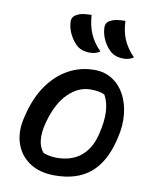

<svg xmlns="http://www.w3.org/2000/svg" viewBox="-90 -883 780 963"><g transform="rotate(10 300.0 -401.5)"><path d="M298 -814Q301 -761 318.5 -720Q336 -679 373 -641Q351 -626 322 -626Q284 -626 259 -644Q236 -663 219 -694.5Q202 -726 200 -760Q198 -789 225 -801Q239 -809 258.5 -811.5Q278 -814 298 -814ZM470 -814Q472 -761 489.5 -720Q507 -679 544 -641Q522 -626 493 -626Q455 -626 431 -644Q407 -663 390.5 -694.5Q374 -726 372 -760Q370 -790 396 -801Q411 -809 430.5 -811.5Q450 -814 470 -814ZM361 -545Q412 -545 451.5 -520Q491 -495 514.5 -451.5Q538 -408 544 -351.5Q550 -295 535 -232L531 -216Q503 -102 435.5 -45.5Q368 11 254 11Q176 11 124.5 -24.5Q73 -60 54.5 -120.5Q36 -181 56 -256L60 -272Q82 -357 125.5 -418Q169 -479 229 -512Q289 -545 361 -545ZM358 -445Q297 -445 245.5 -395Q194 -345 167 -248L164 -236Q152 -191 155.5 -153.5Q159 -116 181 -90Q214 -78 249 -78Q324 -78 371.5 -116.5Q419 -155 437 -226L440 -238Q470 -362 430 -432Q403 -445 358 -445Z"/></g></svg>

Font: Recursive Mn Csl St Med
Style: Italic
Weight: 500
Italic angle: -15°
Monospace: yes
Version: Version 1.079;hotconv 1.0.112;makeotfexe 2.5.65598; ttfautoh